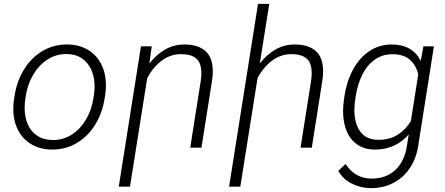

<svg xmlns="http://www.w3.org/2000/svg" viewBox="-20 -770 2318 1001"><path d="M56.2 -272Q68.4 -348.6 106 -409.2Q143.6 -469.7 201.2 -503.9Q258.8 -538.1 328.6 -538.1Q391.1 -538.1 437 -511.2Q482.9 -484.4 507.6 -436Q532.2 -387.7 532.2 -325.2Q532.2 -300.3 528.8 -276.9L525.4 -256.3Q513.2 -179.2 475.6 -118.9Q438 -58.6 380.4 -24.4Q322.8 9.8 252.9 9.8Q190.9 9.8 144.8 -17.1Q98.6 -43.9 74 -92Q49.3 -140.1 49.3 -203.1Q49.3 -228.5 53.7 -256.3ZM112.3 -256.3Q108.4 -230 108.4 -208Q108.4 -159.7 125 -121.6Q141.6 -83.5 174.8 -61.8Q208 -40 255.9 -40Q311 -40 355.5 -69.1Q399.9 -98.1 428.7 -147.5Q457.5 -196.8 466.8 -256.3L469.2 -272Q473.1 -296.9 473.1 -318.4Q473.1 -366.2 456.5 -404.8Q439.9 -443.4 406.7 -465.8Q373.5 -488.3 325.7 -488.3Q271 -488.3 226.1 -458.7Q181.2 -429.2 152.6 -379.6Q124 -330.1 114.7 -271.5Z M747.6 -363.3 657.7 203.1H599.1L714.8 -528.3H771L758.8 -439Q794.9 -485.8 841.1 -512Q887.2 -538.1 941.9 -538.1Q1012.2 -538.1 1050.8 -504.2Q1089.4 -470.2 1089.4 -397.9Q1089.4 -374.5 1085 -346.7L1030.3 0H971.7L1026.4 -346.7Q1029.8 -368.7 1029.8 -388.7Q1029.8 -442.4 1002.9 -465.1Q976.1 -487.8 924.3 -487.8Q866.7 -487.8 821 -452.1Q775.4 -416.5 747.6 -363.3Z M1322.8 -363.3 1232.9 203.1H1174.3L1325.2 -750H1383.8L1334.5 -439Q1370.6 -485.8 1416.5 -512Q1462.4 -538.1 1517.1 -538.1Q1587.4 -538.1 1626 -504.2Q1664.6 -470.2 1664.6 -397.9Q1664.6 -374.5 1660.2 -346.7L1605.5 0H1546.9L1601.6 -346.7Q1605 -368.7 1605 -388.7Q1605 -442.4 1578.1 -465.1Q1551.3 -487.8 1499.5 -487.8Q1441.9 -487.8 1396.2 -452.1Q1350.6 -416.5 1322.8 -363.3Z M1743.7 120.6 1781.7 85Q1831.1 161.1 1918 161.1Q1992.7 161.1 2040.5 116.7Q2088.4 72.3 2101.1 -7.3L2110.8 -68.8Q2042 9.8 1934.6 9.8Q1881.8 9.8 1844.5 -15.1Q1807.1 -40 1787.8 -85.2Q1768.6 -130.4 1768.6 -190.9Q1768.6 -217.3 1773.4 -252.9L1775.9 -269Q1788.6 -350.6 1822.8 -411.4Q1856.9 -472.2 1908 -505.1Q1959 -538.1 2022 -538.1Q2130.4 -538.1 2173.3 -452.6L2187.5 -528.3H2242.2L2160.2 -9.3Q2149.4 58.6 2115.5 108.2Q2081.5 157.7 2029.5 184.3Q1977.5 210.9 1913.6 210.9Q1861.3 210.9 1814.2 187.3Q1767.1 163.6 1743.7 120.6ZM1833 -258.8Q1827.6 -225.1 1827.6 -196.8Q1827.6 -125 1859.1 -83Q1890.6 -41 1953.6 -41Q2010.7 -41 2052.7 -67.1Q2094.7 -93.3 2122.1 -138.7L2160.6 -382.8Q2149.4 -429.2 2117.2 -458.3Q2085 -487.3 2025.4 -487.3Q1973.6 -487.3 1933.8 -459Q1894 -430.7 1869.4 -381.6Q1844.7 -332.5 1834.5 -269Z"/></svg>

Font: Mardoto Light
Style: Italic
Weight: 300
Italic angle: -12°
Designer: Christian Robertson, Vahan Hovhannisyan
Foundry: Google
Version: Version 1.000